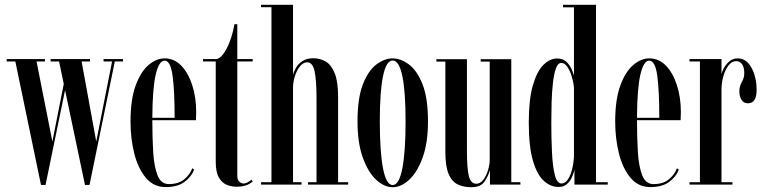

<svg xmlns="http://www.w3.org/2000/svg" viewBox="-20 -770 3189 801"><path d="M151 1.5 44 -513.5H8V-523.5H167.5V-513.5H132.5L198.5 -179.5L246 -420L226.5 -513.5H191V-523.5H355.5V-513.5H320.5L381.5 -179.5L447.5 -513.5H412V-523.5H493V-513.5H459L353.5 1.5H334.5L251.5 -394L170 1.5Z M671 10.5Q621 10.5 588.5 -28.2Q556 -67 540.2 -129.5Q524.5 -192 524.5 -263Q524.5 -354.5 545.8 -412.8Q567 -471 599.8 -498.8Q632.5 -526.5 666.5 -526.5Q707 -526.5 736.5 -495.8Q766 -465 782.2 -414Q798.5 -363 798.5 -302.5Q798.5 -284 797.5 -268.5H615.5V-268Q615.5 -195 619.2 -134.5Q623 -74 637.5 -38Q652 -2 684.5 -2Q725 -2 749.2 -22.5Q773.5 -43 782 -68L790 -62.5Q779 -33 749.8 -11.2Q720.5 10.5 671 10.5ZM666.5 -517Q643 -517 629.5 -458.2Q616 -399.5 615.5 -278.5H708.5Q708.5 -391.5 700 -454.2Q691.5 -517 666.5 -517Z M966.5 9Q945.5 9 925.5 0.8Q905.5 -7.5 892.8 -30Q880 -52.5 880 -96V-513.5H827V-523.5H880Q895.5 -523.5 911 -544Q926.5 -564.5 939 -597.8Q951.5 -631 958 -669H970V-523.5H1034V-513.5H970V-37.5Q970 -19.5 978.5 -12Q987 -4.5 995.5 -4.5Q1005 -4.5 1015 -10.5Q1025 -16.5 1029 -20L1034.5 -13.5Q1011 9 966.5 9Z M1069 0V-10H1112.5V-740H1069V-750H1202.5V-456.5Q1205 -470 1214.2 -486.5Q1223.5 -503 1241.5 -515Q1259.5 -527 1287.5 -527Q1314.5 -527 1338 -513.8Q1361.5 -500.5 1376 -465.5Q1390.5 -430.5 1390.5 -366.5V-10H1432.5V0H1265V-10H1300.5V-358Q1300.5 -435 1292.5 -472.5Q1284.5 -510 1261.5 -510Q1246 -510 1233 -495Q1220 -480 1211.8 -456.8Q1203.5 -433.5 1202.5 -408.5V-10H1238V0Z M1618 11Q1583 11 1549.2 -20.2Q1515.5 -51.5 1493.5 -112.8Q1471.5 -174 1471.5 -263.5Q1471.5 -361.5 1494.2 -419Q1517 -476.5 1550.8 -501.5Q1584.5 -526.5 1618 -526.5Q1651.5 -526.5 1685.5 -501.5Q1719.5 -476.5 1742.5 -419Q1765.5 -361.5 1765.5 -263.5Q1765.5 -174 1743.2 -112.8Q1721 -51.5 1687.2 -20.2Q1653.5 11 1618 11ZM1618 2Q1645 2 1658.5 -67.2Q1672 -136.5 1672 -263.5Q1672 -388 1658.5 -452.8Q1645 -517.5 1618 -517.5Q1591.5 -517.5 1578 -452.8Q1564.5 -388 1564.5 -263.5Q1564.5 -136.5 1578 -67.2Q1591.5 2 1618 2Z M1946 11Q1913 11 1888.5 -1.2Q1864 -13.5 1851 -45.5Q1838 -77.5 1838 -136.5V-513H1800.5V-523H1928V-143.5Q1928 -65.5 1936.2 -34.5Q1944.5 -3.5 1967 -3.5Q1984.5 -3.5 1997 -20.8Q2009.5 -38 2016.2 -61Q2023 -84 2023 -101.5V-513H1985.5V-523H2113V-10H2151V0H2024V-60.5Q2017 -35 2001 -12Q1985 11 1946 11Z M2310 10Q2277 10 2248.8 -15.5Q2220.5 -41 2203.2 -100Q2186 -159 2186 -259Q2186 -355 2203 -413.8Q2220 -472.5 2247 -499.2Q2274 -526 2304 -526Q2329 -526 2343.5 -511.8Q2358 -497.5 2365.2 -480.2Q2372.5 -463 2374.5 -454V-739.5H2329V-750H2466.5V-10H2515.5V0H2376.5V-62.5Q2374.5 -51 2367.5 -33.8Q2360.5 -16.5 2346.5 -3.2Q2332.5 10 2310 10ZM2322.5 -4.5Q2337.5 -4.5 2348.8 -20.8Q2360 -37 2366.5 -63Q2373 -89 2374.5 -118V-404Q2372.5 -427 2365.2 -451Q2358 -475 2346.8 -491.2Q2335.5 -507.5 2321.5 -507.5Q2307.5 -507.5 2299.2 -484.5Q2291 -461.5 2286.8 -424.2Q2282.5 -387 2281.2 -343Q2280 -299 2280 -257Q2280 -192.5 2282.8 -134.8Q2285.5 -77 2294.5 -40.8Q2303.5 -4.5 2322.5 -4.5Z M2693 10.5Q2643 10.5 2610.5 -28.2Q2578 -67 2562.2 -129.5Q2546.5 -192 2546.5 -263Q2546.5 -354.5 2567.8 -412.8Q2589 -471 2621.8 -498.8Q2654.5 -526.5 2688.5 -526.5Q2729 -526.5 2758.5 -495.8Q2788 -465 2804.2 -414Q2820.5 -363 2820.5 -302.5Q2820.5 -284 2819.5 -268.5H2637.5V-268Q2637.5 -195 2641.2 -134.5Q2645 -74 2659.5 -38Q2674 -2 2706.5 -2Q2747 -2 2771.2 -22.5Q2795.5 -43 2804 -68L2812 -62.5Q2801 -33 2771.8 -11.2Q2742.5 10.5 2693 10.5ZM2688.5 -517Q2665 -517 2651.5 -458.2Q2638 -399.5 2637.5 -278.5H2730.5Q2730.5 -391.5 2722 -454.2Q2713.5 -517 2688.5 -517Z M2856.5 0V-10H2900V-513.5H2856.5V-523.5H2990V-461Q2991 -468.5 2999 -484.2Q3007 -500 3021.8 -513.2Q3036.5 -526.5 3057.5 -526.5Q3094 -526.5 3115.2 -487.2Q3136.5 -448 3136.5 -394.5Q3136.5 -339 3100 -339Q3082.5 -339 3073.5 -353.5Q3064.5 -368 3064.5 -389Q3064.5 -410 3074.8 -427.8Q3085 -445.5 3085 -464Q3085 -489.5 3075.8 -502.2Q3066.5 -515 3051.5 -515Q3032.5 -515 3018.8 -496.5Q3005 -478 2997.5 -450.8Q2990 -423.5 2990 -397.5V-10H3035.5V0Z"/></svg>

Font: Imbue 100pt Medium
Style: Regular
Weight: 500
Designer: Tyler Finck
Foundry: Etcetera Type Company
Version: Version 1.102; ttfautohint (v1.8.3)